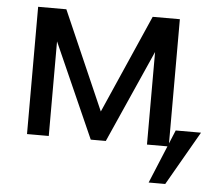

<svg xmlns="http://www.w3.org/2000/svg" viewBox="-50 -583 893 794"><g transform="rotate(5 396.5 -186.0)"><path d="M372.6 -119.6 193.8 -528.3H76.7V0H167V-392.6L341.3 0H403.8L574.7 -384.3V0H665V-528.3H552.2ZM595.2 155.8H664.1L793 -68.4H688Z"/></g></svg>

Font: FAU Chimera
Style: Regular
Weight: 400
Version: Version 1.002;hotconv 1.0.117;makeotfexe 2.5.65602